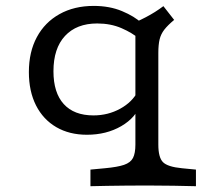

<svg xmlns="http://www.w3.org/2000/svg" viewBox="-20 -447 729 653"><path d="M275.7 11.3Q215.9 11.3 171.4 -14.6Q126.9 -40.5 102.5 -88.5Q78.2 -136.6 78.2 -201.8Q78.2 -270.4 105.4 -320.8Q132.5 -371.2 182.4 -399Q232.2 -426.9 298.7 -426.9Q352.7 -426.9 395 -409.2Q437.4 -391.6 463.1 -367.6L451.8 -316.1Q430.5 -334.9 393.5 -351.1Q356.5 -367.2 310.6 -367.2Q240.4 -367.2 201.1 -324.8Q161.8 -282.4 161.8 -204.7Q161.8 -131.7 196.8 -93.1Q231.8 -54.5 297.8 -54.5Q347.3 -54.5 388.7 -77.2Q430.1 -99.9 449 -136.9L458.1 -94.1Q443.2 -47.6 392.6 -18.1Q342 11.3 275.7 11.3ZM479.5 183.9Q439.6 183.9 406.7 184.3Q373.8 184.7 344.8 185.1Q315.8 185.5 287.6 186.3V129.8L337.6 125.1Q379.6 121.2 401.8 113.7Q424 106.1 432.3 90.2Q440.5 74.2 440.5 44.8V-206.7H518.5V44.8Q518.5 88.6 534.3 104.5Q550.2 120.5 598.9 125.2L646.4 129.8V186.3Q609.5 185.5 570.8 184.7Q532 183.9 479.5 183.9ZM440.5 -206.7V-414.8V-371.5Q459.5 -379.8 475.8 -388.4Q492 -396.9 506.7 -406.1Q521.4 -415.4 535.7 -426.1L572.3 -379.3Q550.5 -361.2 538.8 -346.1Q527.1 -330.9 522.8 -312.9Q518.5 -294.9 518.5 -266.9V-206.7Z"/></svg>

Font: Playfair 5pt SemiExpanded Light
Style: Regular
Weight: 300
Width: 6
Designer: Claus Eggers Sørensen
Foundry: Claus Eggers Sørensen
Version: Version 2.203